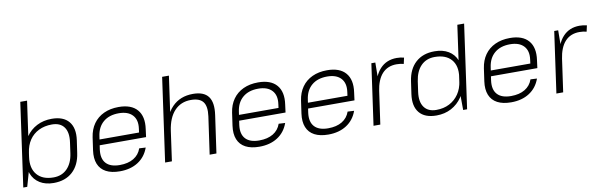

<svg xmlns="http://www.w3.org/2000/svg" viewBox="-49 -1203 5232 1673"><g transform="rotate(-10 2567.0 -366.5)"><path d="M321 7Q249 7 199 -24Q149 -55 127 -111.5Q105 -168 115 -244L123 -301Q134 -377 171.5 -432Q209 -487 267.5 -517Q326 -547 399 -547Q502 -547 550 -489Q598 -431 583 -325L567 -215Q552 -109 488 -51Q424 7 321 7ZM156 -740H216L136 -172L87 0H52ZM328 -41Q402 -41 449 -89Q496 -137 508 -223L521 -315Q534 -403 500 -450.5Q466 -498 392 -498Q327 -498 276 -473Q225 -448 193.5 -401.5Q162 -355 153 -289L148 -254Q134 -155 182.5 -98Q231 -41 328 -41Z M907 7Q833 7 785 -18.5Q737 -44 717 -93.5Q697 -143 707 -214L723 -326Q733 -395 768 -444.5Q803 -494 860 -520.5Q917 -547 991 -547Q1103 -547 1155 -486.5Q1207 -426 1191 -316L1182 -247H760L767 -297H1140L1126 -277L1133 -330Q1144 -407 1104 -450Q1064 -493 983 -493Q898 -493 846 -449Q794 -405 783 -325L766 -209Q756 -130 794.5 -88.5Q833 -47 915 -47Q989 -47 1038 -76.5Q1087 -106 1106 -161L1163 -158Q1135 -79 1068.5 -36Q1002 7 907 7Z M1748 -331Q1760 -418 1729.5 -458Q1699 -498 1622 -498Q1533 -498 1476.5 -437.5Q1420 -377 1404 -264L1362 -199L1372 -264Q1393 -401 1464 -474Q1535 -547 1649 -547Q1745 -547 1784.5 -494Q1824 -441 1808 -331L1761 0H1701ZM1411 -740H1471L1417 -357L1367 0H1307Z M2141 7Q2067 7 2019 -18.5Q1971 -44 1951 -93.5Q1931 -143 1941 -214L1957 -326Q1967 -395 2002 -444.5Q2037 -494 2094 -520.5Q2151 -547 2225 -547Q2337 -547 2389 -486.5Q2441 -426 2425 -316L2416 -247H1994L2001 -297H2374L2360 -277L2367 -330Q2378 -407 2338 -450Q2298 -493 2217 -493Q2132 -493 2080 -449Q2028 -405 2017 -325L2000 -209Q1990 -130 2028.5 -88.5Q2067 -47 2149 -47Q2223 -47 2272 -76.5Q2321 -106 2340 -161L2397 -158Q2369 -79 2302.5 -36Q2236 7 2141 7Z M2751 7Q2677 7 2629 -18.5Q2581 -44 2561 -93.5Q2541 -143 2551 -214L2567 -326Q2577 -395 2612 -444.5Q2647 -494 2704 -520.5Q2761 -547 2835 -547Q2947 -547 2999 -486.5Q3051 -426 3035 -316L3026 -247H2604L2611 -297H2984L2970 -277L2977 -330Q2988 -407 2948 -450Q2908 -493 2827 -493Q2742 -493 2690 -449Q2638 -405 2627 -325L2610 -209Q2600 -130 2638.5 -88.5Q2677 -47 2759 -47Q2833 -47 2882 -76.5Q2931 -106 2950 -161L3007 -158Q2979 -79 2912.5 -36Q2846 7 2751 7Z M3227 -540H3262L3260 -346L3211 0H3151ZM3230 -305Q3247 -424 3304 -485.5Q3361 -547 3452 -547Q3468 -547 3484 -545Q3500 -543 3516 -539L3504 -485Q3477 -493 3441 -493Q3362 -493 3314 -441Q3266 -389 3251 -285Z M3708 7Q3605 7 3557 -51Q3509 -109 3524 -215L3540 -325Q3555 -431 3619 -489Q3683 -547 3786 -547Q3859 -547 3909 -517Q3959 -487 3981 -432Q4003 -377 3992 -301L3984 -244Q3974 -168 3936 -111.5Q3898 -55 3839.5 -24Q3781 7 3708 7ZM3715 -41Q3780 -41 3830.5 -67Q3881 -93 3913.5 -140.5Q3946 -188 3955 -254L3960 -289Q3974 -387 3925.5 -442.5Q3877 -498 3779 -498Q3705 -498 3658 -450.5Q3611 -403 3598 -315L3585 -223Q3573 -137 3607.5 -89Q3642 -41 3715 -41ZM3943 -172 4023 -740H4083L3979 0H3944Z M4369 7Q4295 7 4247 -18.5Q4199 -44 4179 -93.5Q4159 -143 4169 -214L4185 -326Q4195 -395 4230 -444.5Q4265 -494 4322 -520.5Q4379 -547 4453 -547Q4565 -547 4617 -486.5Q4669 -426 4653 -316L4644 -247H4222L4229 -297H4602L4588 -277L4595 -330Q4606 -407 4566 -450Q4526 -493 4445 -493Q4360 -493 4308 -449Q4256 -405 4245 -325L4228 -209Q4218 -130 4256.5 -88.5Q4295 -47 4377 -47Q4451 -47 4500 -76.5Q4549 -106 4568 -161L4625 -158Q4597 -79 4530.5 -36Q4464 7 4369 7Z M4845 -540H4880L4878 -346L4829 0H4769ZM4848 -305Q4865 -424 4922 -485.5Q4979 -547 5070 -547Q5086 -547 5102 -545Q5118 -543 5134 -539L5122 -485Q5095 -493 5059 -493Q4980 -493 4932 -441Q4884 -389 4869 -285Z"/></g></svg>

Font: Pathway Extreme 8pt Thin
Style: Italic
Weight: 100
Italic angle: -8°
Designer: Eduardo Rodriguez Tunni
Foundry: Eduardo Rodriguez Tunni
Version: Version 1.000